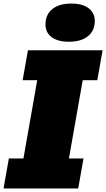

<svg xmlns="http://www.w3.org/2000/svg" viewBox="-40 -1060 597 1080"><path d="M-20 0 9.8 -168.5H91.8L169.4 -608.9H87.4L117.2 -777.3H537.1L507.3 -608.9H425.3L347.7 -168.5H429.7L399.9 0ZM346.7 -825.2Q285.2 -825.2 250.5 -851.1Q215.8 -877 215.8 -922.9Q215.8 -977.5 254.2 -1008.8Q292.5 -1040 361.8 -1040Q423.3 -1040 458.3 -1013.9Q493.2 -987.8 493.2 -942.4Q493.2 -887.7 454.8 -856.4Q416.5 -825.2 346.7 -825.2Z"/></svg>

Font: Bevan
Style: Italic
Weight: 400
Italic angle: -10°
Designer: Vernon Adams
Foundry: Vernon Adams
Version: Version 2.100; ttfautohint (v1.8.3)